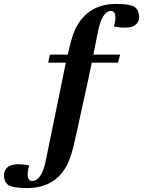

<svg xmlns="http://www.w3.org/2000/svg" viewBox="-69 -726 731 977"><path d="M614 -692Q636 -678 639 -645.5Q642 -613 614 -595Q583 -578 510 -591Q514 -602 516.5 -616Q519 -630 518 -644.5Q517 -659 508.5 -666Q500 -673 484 -668Q450 -656 432 -577L406 -448H542L532 -407H398L378 -312Q357 -218 336.5 -122.5Q316 -27 315 -26Q296 66 275 108Q214 231 69 231Q1 231 -24 217Q-46 204 -48.5 171.5Q-51 139 -24 120Q10 102 80 116Q76 127 73.5 141Q71 155 72 169.5Q73 184 82 191Q91 198 107 193Q144 180 162 101L266 -407H176L185 -448H276Q295 -537 314 -578Q377 -706 522 -706Q590 -706 614 -692Z"/></svg>

Font: GFS Artemisia
Style: Bold Italic
Weight: 700
Italic angle: -12°
Designer: Designed by Takis Katsoulidis and George D. Matthiopoulos.
Foundry: Designed by Takis Katsoulidis and George D. Matthiopoulos.
Version: Version 1.0